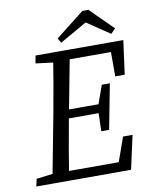

<svg xmlns="http://www.w3.org/2000/svg" viewBox="-87 -851 719 916"><g transform="rotate(-10 272.0 -393.5)"><path d="M14 0 22 -36 134 -50H139L130 0ZM92 0 155 -331Q168 -402 180.5 -473.5Q193 -545 204 -616H285L222 -285Q209 -214 196.5 -142.5Q184 -71 173 0ZM112 -579 119 -616H244L234 -565H223ZM130 0 139 -46H456L405 0L463 -163H509L473 0ZM187 -293 195 -335H402L394 -293ZM235 -570 244 -616H544L522 -452H476V-616L506 -570ZM365 -206 368 -308 371 -326 406 -424H445L403 -206ZM405 -787 515 -678 493 -655 346 -754H424L250 -655L237 -678L376 -787Z"/></g></svg>

Font: Lisu Bosa ExtraLight
Style: Italic
Weight: 200
Italic angle: -19°
Designer: David Morse, Annie Olsen, Victor Gaultney, Frank Grießhammer (Latin)
Foundry: SIL International
Version: Version 2.000